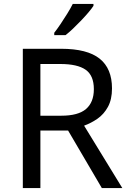

<svg xmlns="http://www.w3.org/2000/svg" viewBox="-20 -964 662 984"><path d="M294 -714Q427 -714 490.5 -663.5Q554 -613 554 -511Q554 -454 533 -416Q512 -378 479.5 -355.5Q447 -333 411 -320L607 0H502L329 -295H187V0H97V-714ZM289 -636H187V-371H294Q381 -371 421 -405.5Q461 -440 461 -507Q461 -577 419 -606.5Q377 -636 289 -636ZM459 -934Q450 -920 433 -900Q416 -880 395.5 -858.5Q375 -837 354.5 -817.5Q334 -798 316 -784H258V-796Q273 -815 290.5 -841Q308 -867 325 -894.5Q342 -922 353 -944H459Z"/></svg>

Font: Noto Sans Adlam
Style: Regular
Weight: 400
Designer: Mark Jamra, Neil Patel
Foundry: JamraPatel LLC
Version: Version 3.001